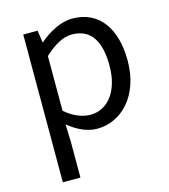

<svg xmlns="http://www.w3.org/2000/svg" viewBox="-116 -648 851 969"><g transform="rotate(-15 310.0 -164.0)"><path d="M92 229H184V45L181 -50C230 -9 282 13 331 13C455 13 567 -94 567 -280C567 -448 491 -557 351 -557C288 -557 227 -521 178 -480H176L167 -543H92ZM316 -64C280 -64 232 -78 184 -120V-406C236 -454 283 -480 328 -480C432 -480 472 -400 472 -279C472 -145 406 -64 316 -64Z"/></g></svg>

Font: Source Han Sans JP
Style: Regular
Weight: 400
Designer: Ryoko NISHIZUKA 西塚涼子 (kana, bopomofo & ideographs); Paul D. Hunt (Latin, Greek & Cyrillic); Sandoll Communications 산돌커뮤니
Foundry: Adobe
Version: Version 2.004;hotconv 1.0.118;makeotfexe 2.5.65603